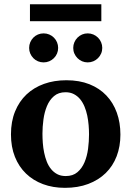

<svg xmlns="http://www.w3.org/2000/svg" viewBox="-20 -882 624 914"><path d="M403.8 -242.2Q403.8 -263.2 401.9 -286.4Q399.9 -309.6 395.3 -332Q390.6 -354.5 382.3 -374.5Q374 -394.5 361.6 -409.7Q349.1 -424.8 332 -433.8Q314.9 -442.9 292 -442.9Q258.3 -442.9 236.8 -424.3Q215.3 -405.8 203.4 -376.7Q191.4 -347.7 186.8 -313Q182.1 -278.3 182.1 -246.1Q182.1 -224.6 183.8 -201.2Q185.5 -177.7 190.2 -155.3Q194.8 -132.8 202.6 -112.8Q210.4 -92.8 222.9 -77.4Q235.4 -62 252.4 -53Q269.5 -43.9 293 -43.9Q327.1 -43.9 348.6 -62.3Q370.1 -80.6 382.3 -109.4Q394.5 -138.2 399.2 -173.3Q403.8 -208.5 403.8 -242.2ZM553.2 -241.2Q553.2 -185.1 535.4 -138.4Q517.6 -91.8 483.4 -58.3Q449.2 -24.9 400.1 -6.3Q351.1 12.2 289.1 12.2Q231.9 12.2 184.8 -5.4Q137.7 -22.9 103.8 -55.7Q69.8 -88.4 51 -135.5Q32.2 -182.6 32.2 -242.2Q32.2 -303.7 51.8 -351.6Q71.3 -399.4 106.2 -432.4Q141.1 -465.3 189.5 -482.7Q237.8 -500 295.9 -500Q357.9 -500 405.8 -481Q453.6 -461.9 486.3 -427.5Q519 -393.1 536.1 -345.7Q553.2 -298.3 553.2 -241.2ZM256.8 -653.8Q256.8 -639.6 251.5 -627.2Q246.1 -614.7 236.6 -605.2Q227.1 -595.7 214.4 -590.3Q201.7 -585 187.5 -585Q173.3 -585 160.6 -590.3Q147.9 -595.7 138.7 -605.2Q129.4 -614.7 124 -627.2Q118.7 -639.6 118.7 -653.8Q118.7 -668 124 -680.7Q129.4 -693.4 138.7 -702.9Q147.9 -712.4 160.6 -717.8Q173.3 -723.1 187.5 -723.1Q201.7 -723.1 214.4 -717.8Q227.1 -712.4 236.6 -702.9Q246.1 -693.4 251.5 -680.7Q256.8 -668 256.8 -653.8ZM466.8 -653.8Q466.8 -639.6 461.4 -627.2Q456.1 -614.7 446.5 -605.2Q437 -595.7 424.3 -590.3Q411.6 -585 397.5 -585Q383.3 -585 370.8 -590.3Q358.4 -595.7 348.9 -605.2Q339.4 -614.7 334 -627.2Q328.6 -639.6 328.6 -653.8Q328.6 -668 334 -680.7Q339.4 -693.4 348.9 -702.9Q358.4 -712.4 370.8 -717.8Q383.3 -723.1 397.5 -723.1Q411.6 -723.1 424.3 -717.8Q437 -712.4 446.5 -702.9Q456.1 -693.4 461.4 -680.7Q466.8 -668 466.8 -653.8ZM122.6 -781.2V-861.8H462.4V-781.2Z"/></svg>

Font: Charis SIL Am
Style: Bold
Weight: 700
Foundry: SIL International
Version: Version 5.000